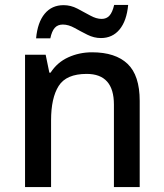

<svg xmlns="http://www.w3.org/2000/svg" viewBox="-20 -762 667 782"><path d="M355 -549Q450 -549 499.5 -502Q549 -455 549 -351V0H444V-336Q444 -461 333 -461Q250 -461 219 -412Q188 -363 188 -272V0H82V-539H166L181 -466H186Q213 -508 258 -528.5Q303 -549 355 -549ZM127 -606Q133 -671 162 -706Q191 -741 239 -741Q268 -741 295 -727Q322 -713 347 -699Q372 -685 394 -685Q414 -685 426 -698.5Q438 -712 445 -742H502Q496 -677 467 -642Q438 -607 391 -607Q363 -607 336 -620.5Q309 -634 284 -648Q259 -662 236 -662Q215 -662 203 -648.5Q191 -635 185 -606Z"/></svg>

Font: Noto Sans Lao Medium
Style: Regular
Weight: 500
Designer: Monotype Design Team
Foundry: Monotype Imaging Inc.
Version: Version 2.003; ttfautohint (v1.8.4.7-5d5b)